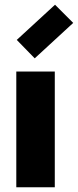

<svg xmlns="http://www.w3.org/2000/svg" viewBox="-20 -793 330 813"><path d="M212 0H49V-490H212ZM127 -546 51 -624 213 -773 290 -696Z"/></svg>

Font: Gabarito ExtraBold
Style: Regular
Weight: 800
Designer: Leandro Assis / Alvaro Franca / Felipe Casaprima
Foundry: Naipe Foundry
Version: Version 1.000